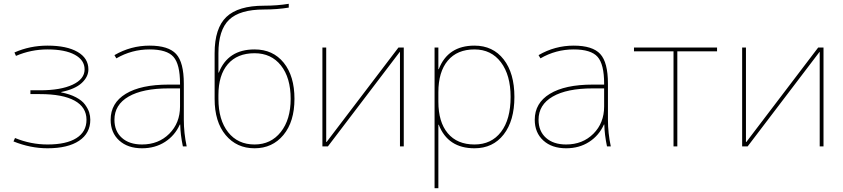

<svg xmlns="http://www.w3.org/2000/svg" viewBox="-20 -770 4433 1010"><path d="M302 -284Q348 -275 380 -258Q412 -241 427.5 -219.5Q443 -198 449 -179Q455 -160 455 -140Q455 -69 396 -29.5Q337 10 230 10Q140 10 51 -26L59 -44Q142 -10 230 -10Q329 -10 382 -43.5Q435 -77 435 -140Q435 -206 372.5 -240.5Q310 -275 190 -275H140V-295H190Q299 -295 362 -324.5Q425 -354 425 -405Q425 -454 373.5 -482Q322 -510 230 -510Q143 -510 64 -476L56 -494Q137 -530 230 -530Q331 -530 388 -497Q445 -464 445 -405Q445 -366 410 -333.5Q375 -301 302 -286Z M928 -115H926Q900 -57 848 -23.5Q796 10 727 10Q652 10 607 -31Q562 -72 562 -140Q562 -228 641.5 -276.5Q721 -325 867 -325H927V-330Q927 -432 892.5 -471Q858 -510 767 -510Q673 -510 592 -463L582 -480Q668 -530 767 -530Q866 -530 906.5 -486Q947 -442 947 -330V-140Q947 -70 962 0H942Q929 -62 928 -115ZM582 -140Q582 -80 621 -45Q660 -10 727 -10Q814 -10 870.5 -66.5Q927 -123 927 -210V-305H867Q731 -305 656.5 -262Q582 -219 582 -140Z M1129 -490V-388H1131Q1179 -510 1319 -510Q1416 -510 1472.5 -440Q1529 -370 1529 -250Q1529 -130 1471 -60Q1413 10 1319 10Q1225 10 1167 -59.5Q1109 -129 1109 -250V-490Q1109 -622 1171 -681Q1233 -740 1369 -740Q1438 -740 1499 -750V-730Q1438 -720 1369 -720Q1241 -720 1185 -666Q1129 -612 1129 -490ZM1509 -250Q1509 -361 1458 -425.5Q1407 -490 1319 -490Q1228 -490 1178.5 -432.5Q1129 -375 1129 -270V-250Q1129 -139 1180 -74.5Q1231 -10 1319 -10Q1405 -10 1457 -75.5Q1509 -141 1509 -250Z M1696 -23H1698L2076 -520H2104V0H2084V-497H2083L1705 0H1676V-520H1696Z M2476 10Q2336 10 2288 -114H2286V220H2266V-520H2286V-406H2288Q2336 -530 2476 -530Q2573 -530 2629.5 -457.5Q2686 -385 2686 -260Q2686 -135 2629.5 -62.5Q2573 10 2476 10ZM2666 -260Q2666 -375 2615 -442.5Q2564 -510 2476 -510Q2385 -510 2335.5 -451Q2286 -392 2286 -285V-235Q2286 -128 2335.5 -69Q2385 -10 2476 -10Q2565 -10 2615.5 -76Q2666 -142 2666 -260Z M3159 -115H3157Q3131 -57 3079 -23.5Q3027 10 2958 10Q2883 10 2838 -31Q2793 -72 2793 -140Q2793 -228 2872.5 -276.5Q2952 -325 3098 -325H3158V-330Q3158 -432 3123.5 -471Q3089 -510 2998 -510Q2904 -510 2823 -463L2813 -480Q2899 -530 2998 -530Q3097 -530 3137.5 -486Q3178 -442 3178 -330V-140Q3178 -70 3193 0H3173Q3160 -62 3159 -115ZM2813 -140Q2813 -80 2852 -45Q2891 -10 2958 -10Q3045 -10 3101.5 -66.5Q3158 -123 3158 -210V-305H3098Q2962 -305 2887.5 -262Q2813 -219 2813 -140Z M3752 -500H3543V0H3523V-500H3315V-520H3752Z M3904 -23H3906L4284 -520H4312V0H4292V-497H4291L3913 0H3884V-520H3904Z"/></svg>

Font: Mplus 1p Thin
Style: Regular
Weight: 250
Version: Version 1.061